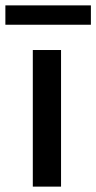

<svg xmlns="http://www.w3.org/2000/svg" viewBox="-65 -694 358 714"><path d="M57 -508H162V0H57ZM-45 -602V-674H273V-602Z"/></svg>

Font: LT Superior Semi-bold
Style: Regular
Weight: 600
Designer: Daniel Lyons
Foundry: LyonsType
Version: Version 1.0